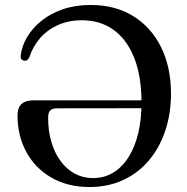

<svg xmlns="http://www.w3.org/2000/svg" viewBox="-20 -735 751 772"><path d="M50.5 -270.5Q50.5 -302 66.5 -316.8Q82.5 -331.5 114 -331.5H587V-300L208 -299.5Q190.5 -299.5 182 -291Q173.5 -282.5 173.5 -262Q173.5 -209 186.5 -164.5Q199.5 -120 223.5 -87.5Q247.5 -55 280.5 -37Q313.5 -19 353.5 -19Q399.5 -19 435.5 -41Q471.5 -63 497 -103.5Q522.5 -144 535.8 -199.5Q549 -255 549 -322Q549 -430 519 -504Q489 -578 435.5 -615.8Q382 -653.5 310 -653.5Q255.5 -653.5 212.8 -634.2Q170 -615 141 -581.5Q112 -548 98.5 -506Q95 -497.5 89.8 -493.8Q84.5 -490 77 -491Q69.5 -492.5 66 -497.2Q62.5 -502 63 -510Q67.5 -549.5 89.2 -586.2Q111 -623 147.8 -652.2Q184.5 -681.5 234 -698.2Q283.5 -715 344 -715Q444 -715 516.5 -669.8Q589 -624.5 628.2 -544.2Q667.5 -464 667.5 -359Q667.5 -278 644.5 -209.2Q621.5 -140.5 578.5 -89.8Q535.5 -39 475 -11Q414.5 17 340 17Q252 17 186.8 -20.8Q121.5 -58.5 86 -123.5Q50.5 -188.5 50.5 -270.5Z"/></svg>

Font: Fraunces 36pt
Style: Regular
Weight: 400
Version: Version 1.000;[b76b70a41]